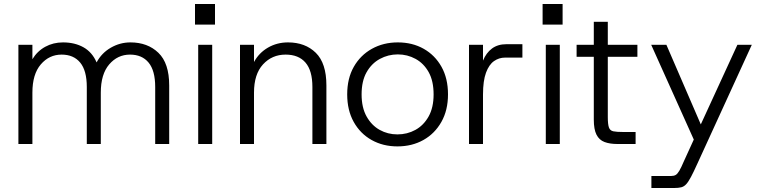

<svg xmlns="http://www.w3.org/2000/svg" viewBox="-20 -720 3814 960"><path d="M72 0V-496H142V-424Q166 -464 206 -486Q246 -508 295 -508Q354 -508 397.5 -483.5Q441 -459 463 -408Q488 -455 534 -481.5Q580 -508 632 -508Q718 -508 772 -456Q826 -404 826 -293V0H756V-285Q756 -367 723 -407Q690 -447 630 -447Q568 -447 526 -398Q484 -349 484 -257V0H414V-285Q414 -367 381 -407Q348 -447 288 -447Q226 -447 184 -398Q142 -349 142 -257V0Z M971 0V-496H1041V0ZM955 -597V-700H1055V-597Z M1180 0V-496H1250V-410Q1275 -456 1320 -482Q1365 -508 1420 -508Q1506 -508 1559 -456Q1612 -404 1612 -293V0H1542V-285Q1542 -367 1507.5 -407Q1473 -447 1408 -447Q1340 -447 1295 -398Q1250 -349 1250 -257V0Z M1967 12Q1895 12 1838 -20Q1781 -52 1748.5 -110.5Q1716 -169 1716 -248Q1716 -328 1749 -386Q1782 -444 1839.5 -476Q1897 -508 1969 -508Q2042 -508 2098.5 -476Q2155 -444 2187.5 -386Q2220 -328 2220 -248Q2220 -169 2187 -110.5Q2154 -52 2097 -20Q2040 12 1967 12ZM1967 -48Q2016 -48 2057 -70.5Q2098 -93 2123 -137.5Q2148 -182 2148 -248Q2148 -315 2123.5 -359Q2099 -403 2058 -425.5Q2017 -448 1969 -448Q1921 -448 1879.5 -425.5Q1838 -403 1813 -359Q1788 -315 1788 -248Q1788 -182 1813 -137.5Q1838 -93 1878.5 -70.5Q1919 -48 1967 -48Z M2325 0V-496H2395V-417Q2411 -456 2440 -477.5Q2469 -499 2512 -499H2592V-432H2505Q2475 -432 2450 -414.5Q2425 -397 2410 -356.5Q2395 -316 2395 -247V0Z M2709 0V-496H2779V0ZM2693 -597V-700H2793V-597Z M3067 0Q3029 0 3002.5 -10Q2976 -20 2962.5 -46.5Q2949 -73 2949 -122V-436H2863V-496H2949V-611H3019V-496H3167V-436H3019V-135Q3019 -99 3024.5 -83Q3030 -67 3046.5 -63.5Q3063 -60 3097 -60H3158V0Z M3237 220V160H3335Q3349 160 3358 155Q3367 150 3376.5 134Q3386 118 3400 85L3463 -53L3454 -11L3236 -496H3312L3484 -98L3667 -496H3739L3467 98Q3448 140 3435 164.5Q3422 189 3411 201Q3400 213 3386 216.5Q3372 220 3351 220Z"/></svg>

Font: Host Grotesk Light Light
Style: Regular
Weight: 300
Version: Version 1.003